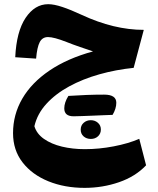

<svg xmlns="http://www.w3.org/2000/svg" viewBox="-20 -556 770 935"><path d="M387.2 108.2Q373 95.7 373 75.2Q373 54.7 387.5 42Q401.9 29.3 422.1 29.3Q442.4 29.3 456.8 42Q471.2 54.7 471.2 74.7Q471.2 94.7 457.3 107.7Q443.4 120.6 422.4 120.6Q401.4 120.6 387.2 108.2ZM338.4 10.3Q293 10.3 293 -28.3Q293 -56.6 313 -88.9Q405.3 -95.2 487.3 -95.2Q546.4 -95.2 546.4 -55.7Q546.4 -27.3 528.3 3.4Q507.3 3.9 483.2 5.1Q459 6.3 430.7 7.3Q402.3 8.3 378.2 9.3Q354 10.3 338.4 10.3ZM54.2 -277.3Q60.1 -402.3 104.7 -469Q149.4 -535.6 214.8 -535.6Q242.7 -535.6 283.2 -522.2Q323.7 -508.8 378.4 -483.4Q534.7 -410.6 680.2 -410.6L630.9 -225.6Q544.4 -216.8 463.9 -194.1Q383.3 -171.4 316.9 -135.3Q250.5 -99.1 206.1 -50.5Q161.6 -2 147.5 58.6Q158.7 95.7 194.3 120.6Q230 145.5 281.7 158Q333.5 170.4 393.1 170.4Q462.4 170.4 533.7 156.7Q605 143.1 658.2 120.1L691.4 249Q639.6 303.7 559.6 331.3Q479.5 358.9 392.1 358.9Q294.9 358.9 215.8 326.9Q136.7 294.9 90.1 235.1Q43.5 175.3 43.5 92.3Q43.5 2 88.6 -75.7Q133.8 -153.3 220.9 -212.4Q308.1 -271.5 433.1 -305.7Q404.8 -315.4 370.1 -327.1Q335.4 -338.9 303.7 -351.6Q242.7 -375.5 213.9 -375.5Q186.5 -375.5 173.6 -351.1Q160.6 -326.7 155.8 -270.5Z"/></svg>

Font: Pinar DS4-Bold
Style: Regular
Weight: 700
Designer: Amin Abedi
Version: Version 2.000